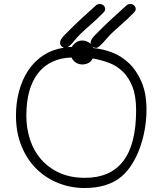

<svg xmlns="http://www.w3.org/2000/svg" viewBox="-20 -946 814 962"><path d="M714 -396Q714 -346 705 -296Q696 -246 679.5 -201.5Q663 -157 639.5 -120.5Q616 -84 587 -60Q519 -4 404 -4Q334 -4 271.5 -29Q209 -54 162 -100.5Q115 -147 87.5 -214.5Q60 -282 60 -367Q60 -431 75.5 -489Q91 -547 121 -592.5Q151 -638 196 -668Q241 -698 300 -707Q281 -714 281 -731Q281 -748 301.5 -768.5Q322 -789 344 -811Q368 -835 398 -862Q428 -889 463 -921Q471 -926 480 -926Q491 -926 499 -918.5Q507 -911 507 -900Q507 -892 499 -884Q466 -850 436 -824Q406 -798 382 -775Q365 -758 349 -738Q333 -718 319 -710Q324 -710 329.5 -710.5Q335 -711 340 -711Q360 -743 393 -743Q415 -743 435 -726Q434 -727 434 -731Q434 -748 454.5 -768.5Q475 -789 497 -811Q521 -835 551 -862Q581 -889 616 -921Q624 -926 633 -926Q644 -926 652 -918.5Q660 -911 660 -900Q660 -892 652 -884Q619 -850 589 -824Q559 -798 535 -775Q524 -764 514 -752Q504 -740 494.5 -730Q485 -720 476.5 -713Q468 -706 461 -706Q454 -706 446 -711L449 -705Q495 -701 542 -683Q589 -665 627 -628.5Q665 -592 689.5 -535Q714 -478 714 -396ZM662 -394Q662 -465 643.5 -512Q625 -559 594.5 -588Q564 -617 525 -631.5Q486 -646 445 -653L436 -640Q427 -631 415.5 -627Q404 -623 393 -623Q376 -623 361.5 -631.5Q347 -640 338 -658Q229 -654 170.5 -579Q112 -504 112 -366Q112 -303 130.5 -246.5Q149 -190 186 -147.5Q223 -105 278 -80Q333 -55 406 -55Q533 -55 597.5 -139Q662 -223 662 -394Z"/></svg>

Font: Nelagoney
Style: Regular
Weight: 400
Designer: Kanati
Foundry: Kanati and Michael Everson
Version: Version 2.000